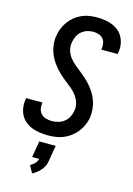

<svg xmlns="http://www.w3.org/2000/svg" viewBox="-144 -815 789 1138"><g transform="rotate(15 250.0 -246.5)"><path d="M204 8Q179 8 154 4.5Q129 1 106.5 -7.5Q84 -16 65.5 -31Q47 -46 35.5 -67Q24 -88 20.5 -113Q17 -138 21 -163Q21 -165 21.5 -167.5Q22 -170 23 -172H123Q123 -171 122.5 -169.5Q122 -168 122 -167Q119 -149 123 -131.5Q127 -114 139 -102Q151 -90 168.5 -85Q186 -80 204 -80Q223 -80 243 -85.5Q263 -91 279 -103.5Q295 -116 305 -134.5Q315 -153 318 -172Q323 -198 315.5 -222Q308 -246 294 -265Q280 -284 261.5 -299.5Q243 -315 224 -329.5Q205 -344 187.5 -360.5Q170 -377 155 -395Q140 -413 127.5 -433.5Q115 -454 107.5 -477.5Q100 -501 97.5 -526Q95 -551 100 -577Q103 -600 112.5 -622.5Q122 -645 136.5 -665Q151 -685 170.5 -700.5Q190 -716 212.5 -726Q235 -736 258.5 -739.5Q282 -743 305 -743Q330 -743 354 -739.5Q378 -736 400 -727Q422 -718 439.5 -703Q457 -688 467.5 -667.5Q478 -647 481.5 -623Q485 -599 480 -574Q480 -572 479.5 -569.5Q479 -567 479 -565H378Q379 -566 379 -567.5Q379 -569 379 -570Q382 -587 379 -604Q376 -621 365.5 -633Q355 -645 338.5 -650Q322 -655 305 -655Q286 -655 267.5 -649Q249 -643 234 -630Q219 -617 210.5 -599Q202 -581 199 -563Q194 -537 201 -513Q208 -489 222.5 -470Q237 -451 255.5 -436Q274 -421 292.5 -406Q311 -391 329 -375Q347 -359 362 -340.5Q377 -322 389.5 -301.5Q402 -281 409.5 -258Q417 -235 419.5 -209.5Q422 -184 418 -158Q414 -135 404 -112Q394 -89 378.5 -69Q363 -49 342.5 -33.5Q322 -18 299 -8.5Q276 1 252 4.5Q228 8 204 8ZM172 250 147 205Q162 198 174.5 185Q187 172 190 156H147L164 56H265L248 156Q246 171 239 185Q232 199 221.5 211Q211 223 198.5 233Q186 243 172 250Z"/></g></svg>

Font: Iosevka SS04 Semibold
Style: Italic
Weight: 600
Italic angle: -9°
Monospace: yes
Designer: Belleve Invis
Foundry: Belleve Invis
Version: Version 19.0.0; ttfautohint (v1.8.4)